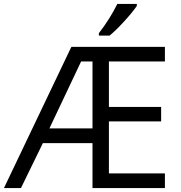

<svg xmlns="http://www.w3.org/2000/svg" viewBox="-21 -951 914 971"><path d="M446.8 -301.8V-640.1H389.2L229 -301.8ZM813 0H446.8V-227.1H195.8L85 0H-1L339.8 -713.9H813V-640.1H529.8V-410.2H793.9V-336.9H529.8V-74.2H813ZM670.9 -931.2V-920.9Q649.4 -889.2 606.9 -842.8Q564.5 -796.4 533.2 -771H479V-783.2Q535.2 -855.5 572.3 -931.2Z"/></svg>

Font: OpenSans
Style: Regular
Weight: 400
Foundry: Ascender Corporation
Version: Version 1.10